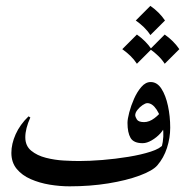

<svg xmlns="http://www.w3.org/2000/svg" viewBox="-20 -640 643 667"><path d="M546.9 -138.2 571.3 -196.3Q571.3 -161.1 560.1 -126.2Q548.8 -91.3 526.4 -65.4Q510.3 -46.9 464.8 -30Q419.4 -13.2 356.2 -2.9Q293 7.3 221.7 7.3Q188 7.3 152.6 1.5Q117.2 -4.4 86.9 -17.6Q56.6 -30.8 38.1 -53.2Q19.5 -75.7 19.5 -108.9Q19.5 -140.1 34.4 -173.6Q49.3 -207 79.1 -235.8L85.4 -231.9Q67.9 -192.9 67.9 -163.1Q67.9 -133.3 88.4 -116.5Q108.9 -99.6 139.6 -91.8Q170.4 -84 201.7 -82.3Q232.9 -80.6 254.9 -80.6Q290 -80.6 335.7 -84.2Q381.3 -87.9 426 -95.2Q470.7 -102.5 503.9 -113.3Q537.1 -124 546.9 -138.2ZM541.5 -127.9Q551.3 -166 545.2 -201.2Q539.1 -236.3 524.2 -259Q509.3 -281.7 491.7 -281.7Q485.4 -281.7 475.3 -274.9Q465.3 -268.1 457.5 -258.3Q449.7 -248.5 449.7 -239.3Q449.7 -234.9 455.3 -225.3Q460.9 -215.8 480.5 -215.8Q498.5 -215.8 516.6 -229.5Q534.7 -243.2 539.6 -253.9L553.2 -205.1Q550.3 -191.4 537.4 -177Q524.4 -162.6 507.3 -152.6Q490.2 -142.6 475.6 -142.6Q444.3 -142.6 433.6 -160.9Q422.9 -179.2 422.9 -213.4Q422.9 -226.1 429 -249.5Q435.1 -272.9 445.8 -297.1Q456.5 -321.3 471.2 -338.1Q485.8 -355 503.4 -355Q525.9 -355 540.8 -331.8Q555.7 -308.6 563.5 -272.2Q571.3 -235.8 571.3 -196.3Q566.9 -172.9 559.1 -156.5Q551.3 -140.1 541.5 -127.9ZM502.4 -619.6Q533.7 -597.7 553.2 -568.8L502.4 -518.1Q492.7 -533.2 479.7 -545.7Q466.8 -558.1 451.7 -568.8ZM455.6 -520Q486.8 -498 506.3 -469.2L455.6 -418.5Q445.8 -433.6 432.9 -446Q419.9 -458.5 404.8 -469.2ZM552.2 -520Q583.5 -498 603 -469.2L552.2 -418.5Q542.5 -433.6 529.5 -446Q516.6 -458.5 501.5 -469.2Z"/></svg>

Font: Lateef
Style: Regular
Weight: 400
Designer: SIL International
Foundry: SIL International
Version: Version 4.200